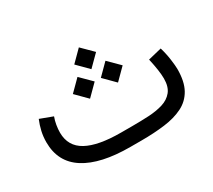

<svg xmlns="http://www.w3.org/2000/svg" viewBox="-113 -782 1094 987"><g transform="rotate(-30 434.0 -288.0)"><path d="M476.1 0H410.2Q234.9 0 141.4 -59.3Q47.9 -118.7 47.9 -236.3Q47.9 -269 54.9 -300.3Q62 -331.5 74.2 -360.4L148.9 -332.5Q141.1 -312 137.2 -288.6Q133.3 -265.1 133.3 -243.7Q133.8 -163.1 202.1 -125.5Q270.5 -87.9 405.3 -87.9H472.7Q522.9 -87.9 569.8 -90.3Q616.7 -92.8 654.1 -104.2Q691.4 -115.7 713.4 -142.8Q735.4 -169.9 735.4 -218.8Q735.4 -262.7 717.8 -340.8L797.9 -360.4Q809.1 -323.7 814.5 -284.2Q819.8 -244.6 819.8 -226.1Q819.8 -152.3 794.7 -107.2Q769.5 -62 723.4 -39.1Q677.2 -16.1 614.3 -8.1Q551.3 0 476.1 0ZM372.1 -511.2 436.5 -575.7 501.5 -511.2 436.5 -446.3ZM456.1 -383.3 520.5 -447.8 585.4 -383.3 520.5 -318.4ZM290 -383.3 354.5 -447.8 419.4 -383.3 354.5 -318.4Z"/></g></svg>

Font: Vazir UI
Style: Regular-UI
Weight: 400
Designer: Saber Rastikerdar
Foundry: Saber Rastikerdar
Version: Version 30.1.0